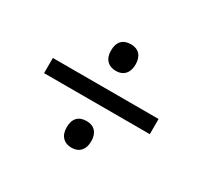

<svg xmlns="http://www.w3.org/2000/svg" viewBox="-104 -722 780 738"><g transform="rotate(30 286.0 -352.5)"><path d="M50.8 -318.8V-386.2H520V-318.8ZM230 -182.1Q230 -211.4 244.4 -226.3Q258.8 -241.2 285.2 -241.2Q310.5 -241.2 324.7 -225.8Q338.9 -210.4 338.9 -182.1Q338.9 -154.3 324.5 -138.7Q310.1 -123 285.2 -123Q259.8 -123 244.9 -138.4Q230 -153.8 230 -182.1ZM230 -522.9Q230 -552.2 244.4 -567.1Q258.8 -582 285.2 -582Q310.5 -582 324.7 -566.7Q338.9 -551.3 338.9 -522.9Q338.9 -495.1 324.5 -479.5Q310.1 -463.9 285.2 -463.9Q259.8 -463.9 244.9 -479.2Q230 -494.6 230 -522.9Z"/></g></svg>

Font: Open Sans ACDW
Style: acdw
Weight: 400
Foundry: Ascender Corporation
Version: Version 1.10